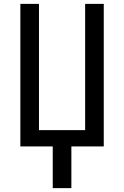

<svg xmlns="http://www.w3.org/2000/svg" viewBox="-20 -755 640 990"><path d="M252 215V0H85V-735H181V-84H419V-735H515V0H348V215Z"/></svg>

Font: Iosevka Custom Medium Extended
Style: Regular
Weight: 500
Width: 7
Monospace: yes
Designer: Belleve Invis
Foundry: Belleve Invis
Version: Version 11.2.4; ttfautohint (v1.8.4)